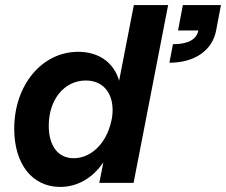

<svg xmlns="http://www.w3.org/2000/svg" viewBox="-20 -720 890 756"><path d="M661 -546 647 -473C746 -473 816 -521 831 -600L850 -700H700L681 -600H761C754 -564 720 -546 661 -546ZM217 16C286 16 346 -20 387 -81L371 0H506L642 -700H507L449 -402C429 -472 371 -516 288 -516C145 -516 36 -385 36 -213C36 -74 107 16 217 16ZM270 -97C209 -97 172 -145 172 -225C172 -328 233 -403 318 -403C393 -403 434 -343 421 -256L417 -238C397 -154 338 -97 270 -97Z"/></svg>

Font: Uncut Sans
Style: Bold Italic
Weight: 700
Italic angle: -11°
Designer: Kasper Nordkvist
Foundry: UNCUT.wtf
Version: Version 1.304;Glyphs 3.2 (3246)